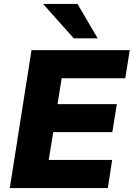

<svg xmlns="http://www.w3.org/2000/svg" viewBox="-20 -961 683 981"><path d="M30 0 141 -705H643L620 -561H295L274 -429H577L554 -286H252L229 -144H553L531 0ZM357 -765 200 -941H376L479 -765Z"/></svg>

Font: Nunito Sans 11pt Black
Style: Italic
Weight: 900
Italic angle: -9°
Version: Version 3.101;gftools[0.9.27]